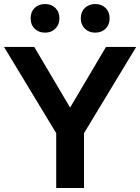

<svg xmlns="http://www.w3.org/2000/svg" viewBox="-22 -933 696 953"><path d="M257 -272 -2 -700H148L326 -399L504 -700H654L395 -272V0H257ZM130 -842Q130 -874 150 -893.5Q170 -913 202 -913Q233 -913 253 -893.5Q273 -874 273 -842Q273 -811 253 -791Q233 -771 202 -771Q170 -771 150 -790.5Q130 -810 130 -842ZM379 -842Q379 -874 399 -893.5Q419 -913 450 -913Q482 -913 502 -893.5Q522 -874 522 -842Q522 -810 502 -790.5Q482 -771 450 -771Q419 -771 399 -791Q379 -811 379 -842Z"/></svg>

Font: Stavian Bold
Style: Bold
Weight: 700
Version: Version 1.000; ttfautohint (v1.6)